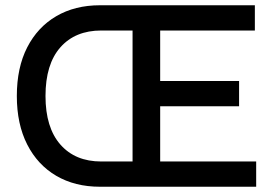

<svg xmlns="http://www.w3.org/2000/svg" viewBox="-20 -710 1040 730"><path d="M360 0Q265 0 194 -41.5Q123 -83 83.5 -160.5Q44 -238 44 -345Q44 -453 83.5 -530Q123 -607 194 -648.5Q265 -690 360 -690H505V-594H365Q266 -594 209.5 -530Q153 -466 153 -345Q153 -225 209.5 -160.5Q266 -96 365 -96H505V0ZM534 0V-96H954V0ZM484 0V-690H589V0ZM534 -306V-402H889V-306ZM534 -594V-690H949V-594Z"/></svg>

Font: Radio Canada Big
Style: Regular
Weight: 400
Designer: Étienne Aubert Bonn
Foundry: Coppers and Brasses
Version: Version 1.001